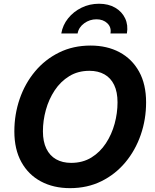

<svg xmlns="http://www.w3.org/2000/svg" viewBox="-20 -976 811 1006"><path d="M346.8 9.8Q260.4 9.8 194.6 -25.3Q128.9 -60.3 92.1 -126.7Q55.2 -193.2 55.2 -287.7Q55.2 -376.7 83.1 -457.8Q111 -538.8 163.5 -601.7Q216 -664.6 289.7 -700.9Q363.3 -737.3 454.6 -737.3Q540.8 -737.3 606.2 -702.4Q671.6 -667.5 708.6 -601Q745.5 -534.6 745.5 -439.8Q745.5 -350.5 717.5 -269.6Q689.5 -188.7 637.1 -125.7Q584.7 -62.8 511.3 -26.5Q437.9 9.8 346.8 9.8ZM352.9 -122.6Q413.1 -122.6 458.6 -150.5Q504.1 -178.5 534.7 -225Q565.3 -271.6 580.6 -327.7Q595.8 -383.7 595.8 -439.7Q595.8 -494.1 578.1 -530.9Q560.4 -567.6 527.3 -586.3Q494.3 -605 448.6 -605Q388.4 -605 342.8 -576.9Q297.1 -548.8 266.4 -502.3Q235.7 -455.7 220.3 -399.9Q204.9 -344 204.9 -288Q204.9 -233.9 222.9 -197Q240.9 -160.1 274 -141.4Q307.2 -122.6 352.9 -122.6ZM498.8 -956.4Q548.1 -956.4 583.6 -935.7Q619.1 -915 635.7 -879.7Q652.3 -844.4 644.9 -800.8H558.8Q564.4 -832.9 542.5 -853.9Q520.7 -874.9 485.4 -874.9Q449.9 -874.9 421.1 -853.9Q392.3 -832.9 386.7 -800.8H301.2Q308.5 -844.4 336.7 -879.7Q364.9 -915 407.2 -935.7Q449.5 -956.4 498.8 -956.4Z"/></svg>

Font: Adwaita Sans
Style: Italic
Weight: 400
Italic angle: -9.39999°
Designer: Rasmus Andersson
Foundry: rsms
Version: Version 4.001;git-9221beed3